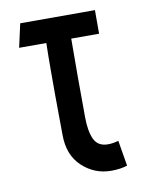

<svg xmlns="http://www.w3.org/2000/svg" viewBox="-63 -516 436 577"><g transform="rotate(-10 155.0 -228.0)"><path d="M105 -118 104 -238Q104 -279 104 -317.5Q104 -356 105 -398H22L38 -470H266V-398H181Q180 -279 181 -159Q181 -116 192.5 -91Q204 -66 235 -66Q250 -66 267 -71L280 7Q259 14 231 14Q180 14 142.5 -21Q105 -56 105 -118Z"/></g></svg>

Font: Kreadon
Style: Regular
Weight: 400
Designer: kohakuno
Foundry: StudioGnu
Version: Version 1.000;Glyphs 3.1.2 (3151)